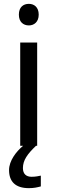

<svg xmlns="http://www.w3.org/2000/svg" viewBox="-20 -757 298 997"><path d="M130 -737C101 -737 78 -720 78 -681C78 -643 101 -625 130 -625C157 -625 181 -643 181 -681C181 -720 157 -737 130 -737ZM99 116C99 75 122 43 167 0H173V-536H85V0H100C64 30 27 78 27 126C27 185 59 220 130 220C156 220 173 216 192 211V155C181 157 166 161 144 161C116 161 99 146 99 116Z"/></svg>

Font: Noto Sans Brahmi
Style: Regular
Weight: 400
Designer: Monotype Design Team
Foundry: Monotype Imaging Inc.
Version: Version 2.004